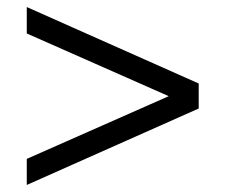

<svg xmlns="http://www.w3.org/2000/svg" viewBox="-20 -560 640 545"><path d="M56 -35V-109L511 -310V-264L56 -465V-540L544 -323V-252Z"/></svg>

Font: Nunito Sans 12pt ExtraLight 12pt Medium
Style: Regular
Weight: 500
Version: Version 3.101;gftools[0.9.27]